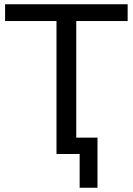

<svg xmlns="http://www.w3.org/2000/svg" viewBox="-20 -725 624 904"><path d="M355 159V0H246V-626H4V-705H581V-626H339V-77H439V159Z"/></svg>

Font: Nunito Sans 12pt Medium
Style: Regular
Weight: 500
Designer: Vernon Adams
Foundry: Vernon Adams
Version: Version 3.101;gftools[0.9.27]